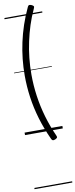

<svg xmlns="http://www.w3.org/2000/svg" viewBox="-147 -1055 600 1531"><g transform="rotate(-10 153.0 -289.0)"><path d="M244 -980Q216 -920 196 -858Q176 -796 162 -731Q148 -666 141 -600.5Q134 -535 134 -468Q134 -379 146.5 -291.5Q159 -204 183.5 -120Q208 -36 244 44Q251 58 247.5 64Q244 70 231 76Q218 81 211.5 79Q205 77 200 67Q158 -24 131.5 -113Q105 -202 92.5 -290.5Q80 -379 80 -468Q80 -535 87 -601Q94 -667 108.5 -734Q123 -801 145.5 -868Q168 -935 200 -1003Q205 -1014 211.5 -1015.5Q218 -1017 231 -1012Q244 -1006 247.5 -1000Q251 -994 244 -980ZM0 428H306V438H0ZM0 -20H306V0H0ZM0 -505H306V-500H0ZM0 -948H306V-938H0Z"/></g></svg>

Font: Playwrite US Modern Guides
Style: Regular
Weight: 400
Designer: Veronika Burian, José Scaglione
Foundry: TypeTogether
Version: Version 1.003